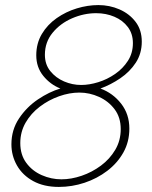

<svg xmlns="http://www.w3.org/2000/svg" viewBox="-20 -730 601 757"><path d="M212 7Q153 7 111 -16Q69 -39 47 -77.5Q25 -116 25 -161Q25 -218 55 -263Q85 -308 129.5 -338Q174 -368 218 -381Q178 -397 150.5 -431Q123 -465 123 -512Q123 -559 145 -596Q167 -633 203.5 -658.5Q240 -684 283 -697Q326 -710 368 -710Q412 -710 451 -693Q490 -676 514.5 -644Q539 -612 539 -566Q539 -519 515.5 -483Q492 -447 454.5 -421.5Q417 -396 376 -381Q425 -363 457.5 -321.5Q490 -280 490 -223Q490 -171 466.5 -129Q443 -87 403 -56.5Q363 -26 313.5 -9.5Q264 7 212 7ZM300 -395Q332 -395 367.5 -406Q403 -417 434 -438.5Q465 -460 484.5 -490.5Q504 -521 504 -560Q504 -597 484 -623.5Q464 -650 431 -664Q398 -678 359 -678Q311 -678 264.5 -658Q218 -638 187.5 -601Q157 -564 157 -514Q157 -476 178.5 -449.5Q200 -423 232.5 -409Q265 -395 300 -395ZM222 -23Q261 -23 302 -37Q343 -51 378 -77Q413 -103 434.5 -139.5Q456 -176 456 -221Q456 -267 432 -299Q408 -331 370.5 -348Q333 -365 293 -365Q254 -365 213 -350.5Q172 -336 137 -309.5Q102 -283 81 -246.5Q60 -210 60 -166Q60 -120 83.5 -88Q107 -56 144.5 -39.5Q182 -23 222 -23Z"/></svg>

Font: Raleway ExtraLight
Style: Italic
Weight: 200
Italic angle: -12°
Designer: Matt McInerney, Pablo Impallari, Rodrigo Fuenzalida
Foundry: Matt McInerney, Pablo Impallari, Rodrigo Fuenzalida
Version: Version 4.026